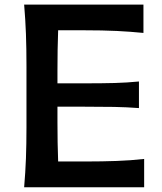

<svg xmlns="http://www.w3.org/2000/svg" viewBox="-20 -791 685 811"><path d="M82 0Q87.4 -63.5 89.6 -122.3Q91.8 -181.2 91.8 -253.4V-513.7Q91.8 -587.4 89.6 -647.2Q87.4 -707 82 -771.5H585.9V-651.9Q533.7 -657.2 473.9 -660.2Q414.1 -663.1 333.5 -663.1H225.6Q224.1 -622.1 223.4 -581.1Q222.7 -540 222.7 -493.2V-439H338.9Q411.6 -439 464.6 -440.4Q517.6 -441.9 566.9 -446.8V-334.5Q514.6 -338.4 461.9 -339.4Q409.2 -340.3 338.4 -340.3H222.7V-274.4Q222.7 -228.5 223.4 -188.7Q224.1 -148.9 225.6 -108.9H343.3Q411.1 -108.9 471.9 -111.1Q532.7 -113.3 588.9 -119.6V0Z"/></svg>

Font: Pinar SemiBold
Style: Regular
Weight: 600
Designer: Amin Abedi
Version: Version 3.000